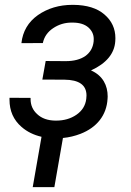

<svg xmlns="http://www.w3.org/2000/svg" viewBox="-20 -558 538 788"><path d="M167.5 -307.6 153.8 -231.4 244.1 -231C304.7 -230.5 335 -209 335 -166C335 -161.1 334.5 -156.7 334 -151.9C330.6 -124.5 316.9 -103 293.5 -86.9C270 -70.8 242.2 -63 210.4 -63C209 -63 208 -63 206.5 -63C175.8 -63.5 150.9 -72.3 132.8 -89.4C114.3 -106 105.5 -127 105.5 -151.4C105.5 -152.8 105.5 -154.3 105.5 -156.2L19 -156.7C19 -154.3 19 -151.4 19 -148.9C19 -103 35.2 -65.9 68.4 -37.1C91.3 -17.1 118.7 -3.9 150.4 3.4L114.3 210H203.1L238.3 8.3C263.7 5.9 287.6 0 310.5 -8.8C377 -34.7 417.5 -84.5 421.4 -152.3C421.4 -155.8 421.9 -159.2 421.9 -162.1C421.9 -207 402.3 -247.6 353.5 -269C416.5 -297.9 449.7 -337.9 453.1 -388.7C453.6 -393.1 453.6 -397 453.6 -401.4C453.6 -440.4 438.5 -473.1 408.7 -498.5C378.9 -524.4 336.4 -537.6 281.2 -538.1C279.8 -538.1 278.8 -538.1 277.3 -538.1C223.1 -538.1 175.8 -523.9 135.7 -496.1C95.7 -467.8 73.2 -429.2 67.9 -380.9L155.8 -381.3C161.1 -406.7 175.3 -427.2 198.2 -442.4C220.7 -457.5 246.1 -465.3 273.9 -465.3C274.9 -465.3 276.4 -465.3 277.3 -465.3C306.2 -465.3 327.6 -458.5 342.8 -445.3C357.4 -432.1 364.7 -416.5 364.7 -397.9C364.7 -394.5 364.7 -391.1 364.3 -387.7C358.9 -336.4 316.9 -307.1 250.5 -307.1Z"/></svg>

Font: Roboto
Style: Italic
Weight: 400
Italic angle: -12°
Designer: Google
Version: Version 2.137; 2017